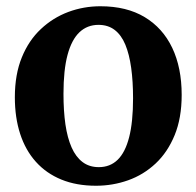

<svg xmlns="http://www.w3.org/2000/svg" viewBox="-20 -583 628 614"><path d="M27.5 -272Q27.5 -345 49.8 -399.5Q72 -454 110.8 -490.2Q149.5 -526.5 198.5 -544.8Q247.5 -563 301 -563Q385 -563 442.8 -528.2Q500.5 -493.5 530.8 -430Q561 -366.5 561 -279.5Q561 -205.5 538.5 -150.8Q516 -96 477.5 -60Q439 -24 389.8 -6.5Q340.5 11 287 11Q224.5 11 176.2 -8.8Q128 -28.5 94.8 -65.5Q61.5 -102.5 44.5 -154.8Q27.5 -207 27.5 -272ZM296 -48.5Q332 -48.5 356.2 -72Q380.5 -95.5 393 -144.2Q405.5 -193 405.5 -268.5Q405.5 -322.5 399.5 -366Q393.5 -409.5 380.8 -440.2Q368 -471 346.8 -487.2Q325.5 -503.5 295 -503.5Q259 -503.5 234 -479.8Q209 -456 196 -407.5Q183 -359 183 -283Q183 -228.5 189.2 -185.2Q195.5 -142 209 -111.5Q222.5 -81 244 -64.8Q265.5 -48.5 296 -48.5Z"/></svg>

Font: Merriweather 36pt
Style: Bold
Weight: 700
Designer: Eben Sorkin
Foundry: Eben Sorkin
Version: Version 2.100